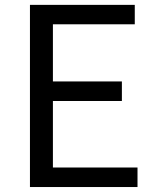

<svg xmlns="http://www.w3.org/2000/svg" viewBox="-20 -753 629 773"><path d="M100.6 0V-733.4H522.6V-655.2H193V-425.1H470.7V-346.4H193V-78.6H533.6V0Z"/></svg>

Font: Shanggu Sans SC VF
Style: Regular
Weight: 250
Designer: GuiWonder
Version: Version 1.021